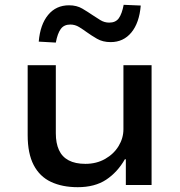

<svg xmlns="http://www.w3.org/2000/svg" viewBox="-20 -769 747 798"><path d="M303 9Q239 9 192 -13Q145 -35 120 -83Q95 -131 95 -207V-498H212V-215Q212 -174 225 -145.5Q238 -117 265.5 -102.5Q293 -88 335 -88Q381 -88 417 -108.5Q453 -129 473 -162Q493 -195 493 -232V-498H610V0H503V-107H499Q468 -53 421 -22Q374 9 303 9ZM212 -592 141 -596Q147 -667 180 -707Q213 -747 267 -747Q299 -747 322.5 -733Q346 -719 365 -706Q380 -696 397 -685.5Q414 -675 434 -675Q461 -675 474 -693.5Q487 -712 494 -749L565 -746Q559 -674 526 -634Q493 -594 440 -594Q407 -594 383 -608Q359 -622 341 -635Q326 -646 309 -656.5Q292 -667 272 -667Q246 -667 232.5 -648.5Q219 -630 212 -592Z"/></svg>

Font: Nunito Sans 7pt SemiExpanded SemiBold
Style: Regular
Weight: 600
Width: 6
Designer: Vernon Adams
Foundry: Vernon Adams
Version: Version 3.101;gftools[0.9.27]